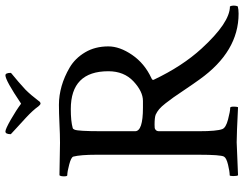

<svg xmlns="http://www.w3.org/2000/svg" viewBox="-114 -764 883 694"><g transform="rotate(-90 327.0 -416.5)"><path d="M299.8 -781.2Q383.8 -837.9 402.3 -837.9Q411.1 -837.9 411.1 -818.4Q411.1 -817.4 402.3 -810.5Q393.6 -803.7 378.4 -790.5Q363.3 -777.3 350.6 -765.6Q331.1 -746.1 310.5 -718.8Q305.7 -710.9 299.8 -710.9Q296.9 -710.9 290 -718.8Q276.4 -738.3 249 -763.7Q235.4 -776.4 214.4 -795.4Q193.4 -814.5 189.5 -818.4Q189.5 -837.9 199.2 -837.9Q208 -837.9 242.2 -818.4Q276.4 -798.8 299.8 -781.2ZM280.3 -601.6Q236.3 -601.6 211.9 -594.7Q208 -593.8 205.6 -587.4Q203.1 -581.1 201.7 -558.1Q200.2 -535.2 200.2 -487.3V-369.1Q200.2 -340.8 285.2 -340.8H309.6Q343.8 -340.8 380.4 -375Q417 -409.2 417 -465.8Q417 -601.6 280.3 -601.6ZM295.9 -644.5Q329.1 -644.5 363.3 -634.8Q397.5 -625 430.7 -605.5Q463.9 -585.9 485.4 -549.8Q506.8 -513.7 506.8 -465.8Q506.8 -424.8 476.1 -379.9Q445.3 -335 392.6 -310.5Q382.8 -306.6 386.7 -300.8Q435.5 -198.2 499 -128.9Q592.8 -26.4 651.4 -26.4Q654.3 -20.5 654.3 -12.7Q654.3 -3.9 651.4 2Q640.6 4.9 625 4.9Q488.3 4.9 387.7 -135.7Q372.1 -157.2 352.1 -187Q332 -216.8 322.8 -230Q313.5 -243.2 301.3 -258.8Q289.1 -274.4 279.8 -282.2Q270.5 -290 259.8 -294.9Q249 -298.8 223.6 -298.8Q215.8 -298.8 211.9 -298.3Q208 -297.9 204.1 -293.9Q200.2 -290 200.2 -282.2V-138.7Q200.2 -73.2 208 -53.7Q212.9 -41 242.7 -33.2Q272.5 -25.4 285.2 -25.4Q289.1 -25.4 289.1 -11.7Q289.1 -2.9 287.1 2.9Q189.5 -2 160.2 -2L41 2.9Q38.1 0 38.1 -14.6Q38.1 -27.3 41 -27.3Q54.7 -27.3 79.1 -33.2Q103.5 -39.1 108.4 -47.9Q115.2 -59.6 115.2 -139.6V-508.8Q115.2 -566.4 108.4 -592.8Q105.5 -600.6 79.6 -607.4Q53.7 -614.3 41 -614.3Q37.1 -614.3 37.1 -626Q37.1 -638.7 41 -642.6L158.2 -640.6Q187.5 -640.6 227.5 -642.6Q267.6 -644.5 295.9 -644.5Z"/></g></svg>

Font: Crimson Text
Style: Roman
Weight: 400
Version: Version 0.13